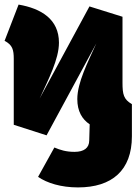

<svg xmlns="http://www.w3.org/2000/svg" viewBox="-26 -576 595 837"><path d="M508 -216V-503L364 -548L147 -147C185 -230 231 -318 231 -390C231 -492 154 -539 55 -556L-6 -398C29 -380 34 -358 34 -319V-32L177 14L394 -387C357 -305 311 -216 311 -144C311 -91 332 -56 365 -34L363 36C363 69 340 86 299 86C262 86 237 78 211 67L140 195C179 222 240 241 314 241C462 241 549 167 549 18V-122C513 -143 508 -164 508 -216Z"/></svg>

Font: Fira Sans Ultra
Style: Regular
Weight: 950
Designer: Carrois Corporate & Edenspiekermann AG
Foundry: Carrois Corporate GbR & Edenspiekermann AG
Version: Version 4.203;PS 004.203;hotconv 1.0.88;makeotf.lib2.5.64775